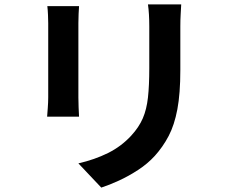

<svg xmlns="http://www.w3.org/2000/svg" viewBox="-20 -796 1040 872"><path d="M803 -776Q802 -755 800.5 -730.5Q799 -706 799 -676V-478Q799 -371 785.5 -299.5Q772 -228 746 -178.5Q720 -129 683 -88Q650 -52 607 -24Q564 4 520.5 24Q477 44 440 56L336 -54Q410 -71 470.5 -101Q531 -131 576 -180Q611 -218 628.5 -258.5Q646 -299 652 -353.5Q658 -408 658 -486V-676Q658 -734 652 -776ZM339 -768Q338 -751 337 -733Q336 -715 336 -691V-353Q336 -334 337 -308.5Q338 -283 339 -266H194Q195 -280 197 -306Q199 -332 199 -354V-691Q199 -705 198 -728Q197 -751 195 -768Z"/></svg>

Font: Chiron Sans HK TT
Style: Bold
Weight: 700
Designer: Ryoko NISHIZUKA 西塚涼子 (kana, bopomofo & ideographs); Paul D. Hunt (Latin, Greek & Cyrillic); Sandoll Communications 산돌커뮤니
Foundry: Adobe
Version: Version 2.022;hotconv 1.0.109;makeotfexe 2.5.65596